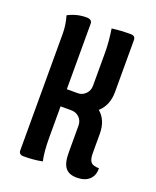

<svg xmlns="http://www.w3.org/2000/svg" viewBox="-103 -559 512 631"><g transform="rotate(20 153.0 -243.0)"><path d="M188 -408Q188 -446 181 -490Q211 -494 246 -494Q263 -494 263 -479V-297Q263 -251 233 -224Q263 -199 263 -151V-83Q263 -62 270.5 -53Q278 -44 299 -44Q300 -19 284.5 -4.5Q269 10 241 10Q213 10 200.5 -6Q188 -22 188 -59V-152Q188 -170 176.5 -181Q165 -192 148 -192H111V-82Q111 -34 118 -2Q88 4 53 4Q36 4 36 -11V-419Q36 -449 27 -480Q57 -496 91 -496Q111 -496 111 -481V-252H150Q165 -252 176.5 -263.5Q188 -275 188 -292Z"/></g></svg>

Font: el_Medula One
Style: Regular
Weight: 400
Designer: Luciano Vergara
Foundry: Luciano Vergara
Version: Version 1.002 August 17, 2020